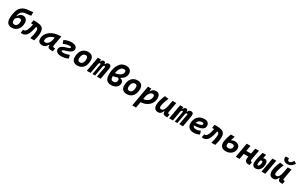

<svg xmlns="http://www.w3.org/2000/svg" viewBox="385 -3245 9192 5919"><g transform="rotate(30 4980.5 -285.5)"><path d="M255.4 9.8C436 9.8 540 -131.8 540 -311C540 -424.8 479.5 -492.2 385.3 -492.2C322.8 -492.2 257.8 -458 219.7 -377.4L207 -376.5C220.7 -504.4 283.2 -571.8 399.4 -586.9C464.4 -595.2 575.7 -601.1 599.1 -615.7L595.2 -741.7C540 -726.1 437 -722.2 383.3 -714.8C294.9 -702.6 210 -662.1 154.8 -587.9C85.9 -495.6 58.6 -344.2 58.6 -212.4C58.6 -87.4 112.8 9.8 255.4 9.8ZM283.2 -115.7C236.8 -115.7 175.3 -133.8 201.2 -277.8C234.4 -323.7 276.9 -366.7 333.5 -366.7C392.1 -366.7 403.8 -329.1 403.8 -288.1C403.8 -197.8 362.8 -115.7 283.2 -115.7Z M917.5 0H1055.7C1081.1 -85.9 1106.9 -198.7 1106.9 -293.9C1106.9 -504.4 987.8 -527.3 729.5 -527.3L709 -406.2C719.7 -406.2 730.5 -405.8 740.2 -405.8C754.9 -405.3 768.1 -405.3 780.8 -404.8L771 -358.9C744.6 -237.3 700.2 -110.8 619.6 -110.8C608.4 -110.8 608.4 -113.8 599.1 -116.2L578.6 0C593.3 7.3 609.9 9.8 629.9 9.8C789.1 9.8 853.5 -148.9 898.4 -383.8L900.4 -394C948.7 -381.8 970.7 -355.5 970.7 -295.4C970.7 -183.1 943.4 -94.2 917.5 0Z M1340.8 10.3C1416.5 10.3 1479.5 -32.2 1519 -109.4H1537.1C1530.8 -54.2 1535.6 4.9 1668 4.9H1721.2L1740.7 -106.9H1717.3C1663.6 -106.9 1649.9 -120.6 1657.7 -166.5L1719.7 -522.5H1707.5C1411.1 -522.5 1187.5 -370.1 1187.5 -135.3C1187.5 -43 1243.2 10.3 1340.8 10.3ZM1372.6 -115.2C1338.4 -115.2 1322.8 -129.9 1322.8 -162.1C1322.8 -275.4 1424.3 -365.2 1562.5 -390.6L1551.3 -325.7C1527.8 -191.4 1458 -115.2 1372.6 -115.2Z M2014.6 9.8C2072.8 9.8 2184.6 -2.4 2259.8 -46.9L2231 -164.1C2162.6 -132.8 2082 -115.7 2023.9 -115.7C1974.6 -115.7 1952.1 -127.9 1952.1 -147.5C1952.1 -222.7 2287.1 -208.5 2287.1 -392.6C2287.1 -475.1 2219.2 -527.3 2088.4 -527.3C1999 -527.3 1905.3 -502.9 1829.6 -460L1870.6 -345.7C1963.9 -386.7 2027.3 -401.9 2079.6 -401.9C2127 -401.9 2147.9 -389.6 2147.9 -371.1C2147.9 -296.4 1815.9 -317.4 1815.9 -128.4C1815.9 -22.9 1919.4 9.8 2014.6 9.8Z M2588.9 9.8C2770 9.8 2877 -118.2 2877 -335C2877 -456.1 2805.2 -527.3 2683.6 -527.3C2502.4 -527.3 2395.5 -397.5 2395.5 -177.7C2395.5 -60.1 2467.3 9.8 2588.9 9.8ZM2612.3 -115.7C2561.5 -115.7 2531.7 -148.4 2531.7 -203.6C2531.7 -328.1 2580.6 -401.9 2662.6 -401.9C2711.9 -401.9 2740.7 -369.1 2740.7 -314C2740.7 -189.5 2692.9 -115.7 2612.3 -115.7Z M3137.2 -517.6H3022.9L2930.7 0H3063L3122.6 -339.8C3132.3 -382.8 3147.5 -404.3 3169.9 -404.3C3189.9 -404.3 3198.2 -387.7 3193.4 -359.4L3129.9 0H3223.6L3283.7 -340.8C3293 -383.3 3311.5 -404.3 3334 -404.3C3351.6 -404.3 3359.4 -387.7 3354.5 -359.4L3290.5 0H3422.9L3492.7 -390.6C3508.8 -481 3482.4 -527.3 3411.6 -527.3C3362.8 -527.3 3332 -507.3 3311 -453.1H3297.4C3295.9 -504.4 3274.9 -527.3 3236.3 -527.3C3193.4 -527.3 3167.5 -506.3 3147.9 -453.1H3133.8Z M3940.4 -329.6C4038.6 -381.8 4103.5 -459.5 4103.5 -566.4C4103.5 -657.7 4052.2 -742.2 3911.1 -742.2C3799.3 -742.2 3717.8 -689.5 3663.6 -603.5C3606.9 -513.7 3576.2 -395.5 3576.2 -260.3C3576.2 -83.5 3631.8 9.8 3797.4 9.8C3940.9 9.8 4048.3 -75.2 4048.3 -195.8C4048.3 -264.2 4005.4 -313 3940.4 -313.5ZM3714.8 -369.6C3725.1 -430.7 3743.2 -487.8 3768.6 -531.2C3798.8 -584 3842.8 -616.7 3901.9 -616.7C3951.2 -616.7 3970.2 -594.7 3970.2 -555.2C3970.2 -453.6 3859.4 -388.2 3714.8 -369.6ZM3867.2 -297.4C3898.9 -283.2 3916 -259.8 3916 -227.1C3916 -154.8 3869.6 -115.7 3804.2 -115.7C3733.4 -115.7 3704.6 -155.3 3704.6 -244.6C3704.6 -249 3704.6 -253.4 3704.6 -257.8C3762.2 -266.6 3817.4 -279.3 3867.2 -297.4Z M4346.7 9.8C4527.8 9.8 4634.8 -118.2 4634.8 -335C4634.8 -456.1 4563 -527.3 4441.4 -527.3C4260.3 -527.3 4153.3 -397.5 4153.3 -177.7C4153.3 -60.1 4225.1 9.8 4346.7 9.8ZM4370.1 -115.7C4319.3 -115.7 4289.6 -148.4 4289.6 -203.6C4289.6 -328.1 4338.4 -401.9 4420.4 -401.9C4469.7 -401.9 4498.5 -369.1 4498.5 -314C4498.5 -189.5 4450.7 -115.7 4370.1 -115.7Z M4810.5 224.6 4848.1 9.8C5075.2 4.9 5244.6 -148.9 5244.6 -351.6C5244.6 -463.9 5190.9 -527.3 5097.7 -527.3C5020 -527.3 4959.5 -490.2 4933.6 -424.3H4920.9L4926.3 -517.6H4806.6L4676.3 224.6ZM4870.6 -115.7 4883.3 -189.9C4911.6 -338.4 4982.4 -401.9 5047.9 -401.9C5086.9 -401.9 5109.4 -377.9 5109.4 -335C5109.4 -212.4 5007.3 -119.1 4870.6 -115.7Z M5460.4 10.3C5548.8 10.3 5585 -34.7 5612.8 -109.4H5633.3C5627.4 -32.7 5663.6 4.9 5742.2 4.9H5795.4L5814.9 -106.9H5791.5C5755.4 -106.9 5746.1 -120.6 5753.9 -166.5L5815.4 -517.6H5681.6L5647.5 -325.2V-325.7C5621.1 -189.5 5579.1 -115.2 5506.8 -115.2C5467.3 -115.2 5444.8 -137.7 5444.8 -176.8C5444.8 -246.1 5473.6 -345.2 5539.6 -508.3L5406.7 -527.3C5338.4 -367.7 5309.6 -259.3 5309.6 -164.6C5309.6 -53.7 5364.3 10.3 5460.4 10.3Z M6066.9 -517.6H5952.6L5860.4 0H5992.7L6052.2 -339.8C6062 -382.8 6077.1 -404.3 6099.6 -404.3C6119.6 -404.3 6127.9 -387.7 6123 -359.4L6059.6 0H6153.3L6213.4 -340.8C6222.7 -383.3 6241.2 -404.3 6263.7 -404.3C6281.2 -404.3 6289.1 -387.7 6284.2 -359.4L6220.2 0H6352.5L6422.4 -390.6C6438.5 -481 6412.1 -527.3 6341.3 -527.3C6292.5 -527.3 6261.7 -507.3 6240.7 -453.1H6227.1C6225.6 -504.4 6204.6 -527.3 6166 -527.3C6123 -527.3 6097.2 -506.3 6077.6 -453.1H6063.5Z M6747.1 -115.7C6683.1 -115.7 6641.1 -143.6 6630.4 -191.4C6866.2 -197.8 6991.2 -253.4 6991.2 -376C6991.2 -471.2 6927.7 -527.3 6820.8 -527.3C6631.3 -527.3 6504.9 -396.5 6504.9 -199.7C6504.9 -67.9 6589.8 9.8 6732.9 9.8C6797.4 9.8 6871.1 -4.4 6933.1 -41L6899.4 -156.7C6850.1 -130.9 6793.9 -115.7 6747.1 -115.7ZM6637.7 -284.7C6659.7 -359.4 6718.8 -406.2 6797.4 -406.2C6837.9 -406.2 6860.8 -391.1 6860.8 -365.7C6860.8 -320.3 6778.8 -291 6637.7 -284.7Z M7362.8 0H7501C7526.4 -85.9 7552.2 -198.7 7552.2 -293.9C7552.2 -504.4 7433.1 -527.3 7174.8 -527.3L7154.3 -406.2C7165 -406.2 7175.8 -405.8 7185.5 -405.8C7200.2 -405.3 7213.4 -405.3 7226.1 -404.8L7216.3 -358.9C7189.9 -237.3 7145.5 -110.8 7064.9 -110.8C7053.7 -110.8 7053.7 -113.8 7044.4 -116.2L7023.9 0C7038.6 7.3 7055.2 9.8 7075.2 9.8C7234.4 9.8 7298.8 -148.9 7343.8 -383.8L7345.7 -394C7394 -381.8 7416 -355.5 7416 -295.4C7416 -183.1 7388.7 -94.2 7362.8 0Z M7875.5 9.8C8034.2 9.8 8156.7 -95.7 8156.7 -235.8C8156.7 -341.8 8081.5 -400.9 7974.6 -400.9C7926.3 -400.9 7883.8 -386.2 7846.2 -364.7C7858.9 -407.7 7875.5 -458.5 7895.5 -517.6H7757.8C7695.8 -359.4 7672.9 -245.6 7672.9 -179.2C7672.9 -61.5 7744.6 9.8 7875.5 9.8ZM7818.4 -258.8C7857.4 -280.8 7897.5 -291 7935.1 -291C7983.4 -291 8020.5 -271.5 8020.5 -224.6C8020.5 -167 7971.7 -115.7 7893.1 -115.7C7834 -115.7 7809.1 -145 7809.1 -191.9C7809.1 -208 7812 -230 7818.4 -258.8Z M8231.4 0H8365.7L8400.9 -198.2H8566.4L8562.5 -178.2C8538.1 -49.8 8578.6 9.8 8687 9.8C8703.6 9.8 8716.8 9.3 8729 8.3L8749 -107.4C8742.7 -106.4 8736.8 -106 8731.4 -106C8697.3 -106 8685.1 -128.4 8694.3 -176.8L8758.8 -517.6H8627L8589.4 -319.8H8422.4L8457 -517.6H8322.8Z M8938.5 9.8C9068.8 9.8 9145 -119.1 9145 -254.4C9145 -343.3 9112.3 -395.5 9037.6 -395.5C9021.5 -395.5 9005.4 -392.6 8982.9 -380.9C8992.7 -426.8 9003.4 -472.2 9012.2 -517.6H8886.2C8847.7 -365.2 8810.1 -217.8 8810.1 -131.3C8810.1 -33.7 8862.8 9.8 8938.5 9.8ZM9148.4 0H9282.7L9374 -517.6H9239.7ZM8945.8 -279.8C8958.5 -289.6 8972.7 -294.4 8988.8 -294.4C9013.2 -294.4 9025.9 -278.8 9025.9 -244.6C9025.9 -194.3 8997.1 -110.8 8956.5 -110.8C8934.1 -110.8 8925.3 -126.5 8925.3 -152.8C8925.3 -181.6 8936 -235.4 8945.8 -279.8Z M9562 10.3C9650.4 10.3 9686.5 -34.7 9714.4 -109.4H9734.9C9729 -32.7 9765.1 4.9 9843.8 4.9H9897L9916.5 -106.9H9893.1C9856.9 -106.9 9847.7 -120.6 9855.5 -166.5L9917 -517.6H9783.2L9749 -325.2V-325.7C9722.7 -189.5 9680.7 -115.2 9608.4 -115.2C9568.8 -115.2 9546.4 -137.7 9546.4 -176.8C9546.4 -246.1 9575.2 -345.2 9641.1 -508.3L9508.3 -527.3C9439.9 -367.7 9411.1 -259.3 9411.1 -164.6C9411.1 -53.7 9465.8 10.3 9562 10.3ZM9718.3 -595.7C9791.5 -595.7 9881.8 -629.9 9946.3 -743.2L9856.4 -796.4C9829.1 -723.6 9775.9 -687.5 9731.4 -687.5C9693.4 -687.5 9678.2 -713.9 9678.2 -744.6C9678.2 -755.4 9680.2 -765.1 9682.6 -775.4L9567.9 -780.8C9560.1 -763.2 9556.2 -744.6 9556.2 -727.1C9556.2 -652.8 9623.5 -595.7 9718.3 -595.7Z"/></g></svg>

Font: Cascadia Mono NF
Style: Bold Italic
Weight: 700
Italic angle: -10°
Monospace: yes
Designer: Aaron Bell
Foundry: Saja Typeworks
Version: Version 2404.023